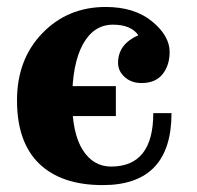

<svg xmlns="http://www.w3.org/2000/svg" viewBox="-20 -520 564 551"><path d="M312.5 -187H43.9V-272.9H312.5ZM274.9 11.2Q156.2 11.2 92.5 -50.3Q28.8 -111.8 28.8 -231.9Q28.8 -349.6 101.6 -424.8Q174.3 -500 283.2 -500Q366.2 -500 416.5 -458.5Q466.8 -417 466.8 -371.1Q466.8 -332.5 446.5 -307.1Q426.3 -281.7 386.2 -281.7Q356.9 -281.7 337.9 -298.8Q318.8 -315.9 318.8 -339.8Q318.8 -393.1 377 -418.9Q356 -449.2 304.2 -449.2Q249 -449.2 218 -393.1Q187 -336.9 187 -231.9Q187 -137.7 217.3 -89.8Q247.6 -42 298.8 -42Q419.9 -42 419.9 -195.3H472.2Q472.2 11.2 274.9 11.2Z"/></svg>

Font: Munson
Style: Bold
Weight: 700
Designer: Paul James MIller
Foundry: High-Logic / Made with FontCreator
Version: Version 2.10;May 5, 2019;FontCreator 11.5.0.2430 64-bit